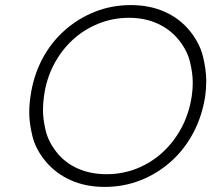

<svg xmlns="http://www.w3.org/2000/svg" viewBox="-20 -725 831 755"><path d="M392 10Q317 10 258 -16.5Q199 -43 159.5 -90.5Q120 -138 107.5 -189.5Q95 -241 95 -282Q95 -314 100 -347Q111 -425 145 -490.5Q179 -556 232.5 -604Q286 -652 352.5 -678.5Q419 -705 494 -705Q569 -705 628 -678.5Q687 -652 726 -604Q765 -556 778 -503.5Q791 -451 791 -407Q791 -378 787 -347Q775 -269 740.5 -203.5Q706 -138 653 -90.5Q600 -43 533.5 -16.5Q467 10 392 10ZM399 -40Q462 -40 518.5 -62.5Q575 -85 620 -126.5Q665 -168 694.5 -224Q724 -280 734 -347Q738 -374 738 -399Q738 -437 727 -482Q716 -527 683 -568Q650 -609 600 -632Q550 -655 487 -655Q424 -655 367 -632Q310 -609 265.5 -568Q221 -527 191.5 -470.5Q162 -414 153 -347Q149 -318 149 -292Q149 -256 159.5 -212Q170 -168 202.5 -126.5Q235 -85 285.5 -62.5Q336 -40 399 -40Z"/></svg>

Font: Lexend ExtLt
Style: Italic
Weight: 250
Italic angle: -8.13011°
Designer: Bonnie Shaver-Troup, Thomas Jockin
Foundry: Lexend
Version: Version 1.007